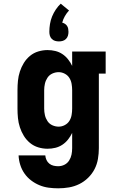

<svg xmlns="http://www.w3.org/2000/svg" viewBox="-20 -800 640 1043"><path d="M296 223Q270 223 244 219.5Q218 216 194 206Q170 196 149 180Q128 164 113 142.5Q98 121 90 95.5Q82 70 81 44H226Q227 57 232.5 69Q238 81 248 89Q258 97 270.5 100Q283 103 296 103Q314 103 330 95Q346 87 355.5 72Q365 57 368.5 40Q372 23 372 5V-78Q363 -59 349.5 -42Q336 -25 318.5 -13.5Q301 -2 280.5 3Q260 8 238 8Q213 8 188 0.5Q163 -7 143 -23.5Q123 -40 109.5 -62Q96 -84 88 -108.5Q80 -133 77.5 -158.5Q75 -184 75 -210V-310Q75 -336 77.5 -361.5Q80 -387 88 -411.5Q96 -436 109.5 -458Q123 -480 143 -496.5Q163 -513 188 -520.5Q213 -528 238 -528Q260 -528 280.5 -523Q301 -518 318.5 -506.5Q336 -495 349.5 -478Q363 -461 372 -442V-520H554V-400H517V5Q517 34 512 63.5Q507 93 493.5 119Q480 145 458.5 166Q437 187 410.5 200Q384 213 355 218Q326 223 296 223ZM299 -112Q316 -112 332 -120.5Q348 -129 357 -143.5Q366 -158 369 -175.5Q372 -193 372 -210V-310Q372 -327 369 -344.5Q366 -362 357 -376.5Q348 -391 332 -399.5Q316 -408 299 -408Q281 -408 264.5 -400.5Q248 -393 238 -378Q228 -363 224 -345.5Q220 -328 220 -310V-210Q220 -192 224 -174.5Q228 -157 238 -142Q248 -127 264.5 -119.5Q281 -112 299 -112ZM300 -575Q289 -575 279 -578Q269 -581 261.5 -588.5Q254 -596 251 -606Q248 -616 248 -627Q248 -648 251.5 -669.5Q255 -691 263 -710.5Q271 -730 283 -748Q295 -766 310 -780L355 -743Q342 -729 332.5 -712.5Q323 -696 318 -677Q326 -675 333 -670.5Q340 -666 344.5 -659Q349 -652 350.5 -643.5Q352 -635 352 -627Q352 -616 349 -606Q346 -596 338.5 -588.5Q331 -581 321 -578Q311 -575 300 -575Z"/></svg>

Font: Iosevka Etoile Heavy
Style: Regular
Weight: 900
Designer: Belleve Invis
Foundry: Belleve Invis
Version: Version 22.1.2; ttfautohint (v1.8.4)